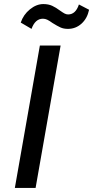

<svg xmlns="http://www.w3.org/2000/svg" viewBox="-20 -924 458 944"><path d="M176 -700H278L155 0H53ZM82 -813Q95 -852 127 -878Q159 -904 193 -904Q218 -904 236.5 -895.5Q255 -887 275 -872Q289 -862 297.5 -857.5Q306 -853 315 -853Q352 -853 368 -902L418 -876Q409 -833 380.5 -807.5Q352 -782 314 -782Q293 -782 277.5 -789Q262 -796 238 -811Q223 -822 212.5 -827Q202 -832 191 -832Q153 -832 135 -782Z"/></svg>

Font: Niramit Medium
Style: Italic
Weight: 500
Italic angle: -10°
Designer: Katatrad Aksorn Co.,Ltd.
Foundry: Cadson Demak Co.,Ltd.
Version: Version 1.000; ttfautohint (v1.6)